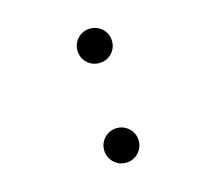

<svg xmlns="http://www.w3.org/2000/svg" viewBox="-79 -586 777 695"><g transform="rotate(-15 309.5 -238.5)"><path d="M312.5 12.5Q294.5 12.5 279.8 3.8Q265 -5 256.2 -19.8Q247.5 -34.5 247.5 -52.5Q247.5 -70.5 256.2 -85.2Q265 -100 279.8 -108.8Q294.5 -117.5 312.5 -117.5Q330.5 -117.5 345.2 -108.8Q360 -100 368.8 -85.2Q377.5 -70.5 377.5 -52.5Q377.5 -34.5 368.8 -19.8Q360 -5 345.2 3.8Q330.5 12.5 312.5 12.5ZM312.5 -361Q294.5 -361 279.8 -369.5Q265 -378 256.2 -392.8Q247.5 -407.5 247.5 -425.5Q247.5 -443.5 256.2 -458.5Q265 -473.5 279.8 -482Q294.5 -490.5 312.5 -490.5Q330.5 -490.5 345.2 -482Q360 -473.5 368.8 -458.5Q377.5 -443.5 377.5 -425.5Q377.5 -407.5 368.8 -392.8Q360 -378 345.2 -369.5Q330.5 -361 312.5 -361Z"/></g></svg>

Font: Sono ExtraLight Monospace
Style: Regular
Weight: 400
Version: Version 2.112